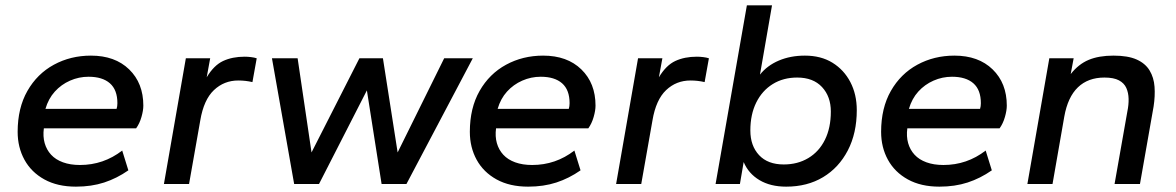

<svg xmlns="http://www.w3.org/2000/svg" viewBox="-20 -688 4399 718"><path d="M264 10Q195 10 146 -17Q97 -44 71.5 -90.5Q46 -137 46 -195Q46 -284 82.5 -348Q119 -412 181.5 -446Q244 -480 320 -480Q410 -480 463 -428.5Q516 -377 516 -293Q516 -275 509 -250.5Q502 -226 489 -208H144Q140 -178 147 -153Q154 -128 171 -109.5Q188 -91 215.5 -81Q243 -71 279 -71Q323 -71 362.5 -84.5Q402 -98 437 -125L460 -51Q417 -21 369.5 -5.5Q322 10 264 10ZM150 -281H416Q419 -290 419 -302Q419 -352 391 -376.5Q363 -401 311 -401Q275 -401 242 -386.5Q209 -372 185 -345.5Q161 -319 150 -281Z M593 0 675 -470H766L753 -399Q780 -444 814.5 -460Q849 -476 895 -476Q906 -476 918.5 -474.5Q931 -473 940 -470L924 -381Q911 -384 898 -385.5Q885 -387 871 -387Q818 -387 780 -351Q742 -315 729 -238L687 0Z M1080 0 997 -470H1093L1145 -118L1324 -470H1412L1467 -118L1641 -470H1748L1500 0H1407L1352 -350L1173 0Z M1955 10Q1886 10 1837 -17Q1788 -44 1762.5 -90.5Q1737 -137 1737 -195Q1737 -284 1773.5 -348Q1810 -412 1872.5 -446Q1935 -480 2011 -480Q2101 -480 2154 -428.5Q2207 -377 2207 -293Q2207 -275 2200 -250.5Q2193 -226 2180 -208H1835Q1831 -178 1838 -153Q1845 -128 1862 -109.5Q1879 -91 1906.5 -81Q1934 -71 1970 -71Q2014 -71 2053.5 -84.5Q2093 -98 2128 -125L2151 -51Q2108 -21 2060.5 -5.5Q2013 10 1955 10ZM1841 -281H2107Q2110 -290 2110 -302Q2110 -352 2082 -376.5Q2054 -401 2002 -401Q1966 -401 1933 -386.5Q1900 -372 1876 -345.5Q1852 -319 1841 -281Z M2284 0 2366 -470H2457L2444 -399Q2471 -444 2505.5 -460Q2540 -476 2586 -476Q2597 -476 2609.5 -474.5Q2622 -473 2631 -470L2615 -381Q2602 -384 2589 -385.5Q2576 -387 2562 -387Q2509 -387 2471 -351Q2433 -315 2420 -238L2378 0Z M2920 10Q2861 10 2820 -14.5Q2779 -39 2761 -82L2747 0H2656L2773 -668H2867L2822 -409Q2849 -443 2892.5 -461.5Q2936 -480 2990 -480Q3050 -480 3093 -453.5Q3136 -427 3160 -381Q3184 -335 3184 -276Q3184 -190 3150.5 -125.5Q3117 -61 3058 -25.5Q2999 10 2920 10ZM2911 -73Q2963 -73 3003 -97Q3043 -121 3065 -165.5Q3087 -210 3087 -271Q3087 -327 3054 -362.5Q3021 -398 2961 -398Q2909 -398 2869.5 -373.5Q2830 -349 2808 -304.5Q2786 -260 2786 -200Q2786 -143 2818.5 -108Q2851 -73 2911 -73Z M3493 10Q3424 10 3375 -17Q3326 -44 3300.5 -90.5Q3275 -137 3275 -195Q3275 -284 3311.5 -348Q3348 -412 3410.5 -446Q3473 -480 3549 -480Q3639 -480 3692 -428.5Q3745 -377 3745 -293Q3745 -275 3738 -250.5Q3731 -226 3718 -208H3373Q3369 -178 3376 -153Q3383 -128 3400 -109.5Q3417 -91 3444.5 -81Q3472 -71 3508 -71Q3552 -71 3591.5 -84.5Q3631 -98 3666 -125L3689 -51Q3646 -21 3598.5 -5.5Q3551 10 3493 10ZM3379 -281H3645Q3648 -290 3648 -302Q3648 -352 3620 -376.5Q3592 -401 3540 -401Q3504 -401 3471 -386.5Q3438 -372 3414 -345.5Q3390 -319 3379 -281Z M3822 0 3904 -470H3995L3984 -411Q4013 -448 4051 -464Q4089 -480 4144 -480Q4198 -480 4230.5 -465.5Q4263 -451 4279 -424.5Q4295 -398 4297.5 -363.5Q4300 -329 4294 -290L4243 0H4148L4196 -272Q4201 -296 4200.5 -318.5Q4200 -341 4192 -359Q4184 -377 4164.5 -387.5Q4145 -398 4110 -398Q4049 -398 4011 -361.5Q3973 -325 3960 -252L3916 0Z"/></svg>

Font: Gantari Medium
Style: Italic
Weight: 500
Italic angle: -10°
Designer: Anugrah Pasau
Foundry: Lafontype
Version: Version 1.000